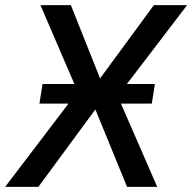

<svg xmlns="http://www.w3.org/2000/svg" viewBox="-42 -725 746 745"><path d="M-22 0 274 -389 272 -340 115 -705H233L347 -419H345L555 -705H684L403 -337L402 -381L568 0H451L327 -303H330L107 0ZM111 -323 123 -399H559L547 -323Z"/></svg>

Font: Nunito Sans 7pt SemiCondensed SemiBold
Style: Italic
Weight: 600
Width: 4
Italic angle: -9°
Designer: Vernon Adams
Foundry: Vernon Adams
Version: Version 3.101;gftools[0.9.27]